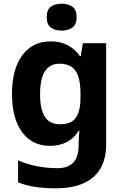

<svg xmlns="http://www.w3.org/2000/svg" viewBox="-20 -780 673 1040"><path d="M255 -556Q305 -556 345 -536Q385 -516 413 -476H417L429 -546H555V1Q555 79 524.5 132Q494 185 433 212.5Q372 240 282 240Q224 240 174.5 233Q125 226 78 208V89Q128 110 181.5 120.5Q235 131 291 131Q349 131 377.5 100Q406 69 406 7V-4Q406 -21 407.5 -39Q409 -57 410 -71H406Q378 -28 339 -9Q300 10 251 10Q154 10 99.5 -64.5Q45 -139 45 -272Q45 -406 101 -481Q157 -556 255 -556ZM302 -435Q267 -435 243.5 -416.5Q220 -398 208.5 -361.5Q197 -325 197 -270Q197 -188 223 -147.5Q249 -107 304 -107Q333 -107 354 -114.5Q375 -122 388.5 -139.5Q402 -157 409 -185Q416 -213 416 -253V-271Q416 -330 404 -366Q392 -402 367 -418.5Q342 -435 302 -435ZM314 -760Q347 -760 371 -744.5Q395 -729 395 -687Q395 -646 371 -630Q347 -614 314 -614Q280 -614 256.5 -630Q233 -646 233 -687Q233 -729 256.5 -744.5Q280 -760 314 -760Z"/></svg>

Font: Noto Sans Devanagari
Style: Bold
Weight: 700
Version: Version 2.003